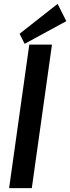

<svg xmlns="http://www.w3.org/2000/svg" viewBox="-20 -970 362 990"><path d="M248 -740 144 0H27L131 -740ZM322 -861 107 -744 81 -796 277 -950Z"/></svg>

Font: Pathway Extreme Condensed SemiBold
Style: Italic
Weight: 600
Width: 3
Italic angle: -8°
Version: Version 1.001;gftools[0.9.26]